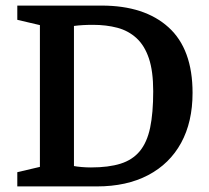

<svg xmlns="http://www.w3.org/2000/svg" viewBox="-20 -668 748 688"><path d="M42 0V-51L123 -70V-578L42 -597V-648H344Q498 -648 584 -570Q670 -492 670 -335Q670 -231 629 -156Q588 -81 511 -40.5Q434 0 327 0ZM306 -68Q369 -68 412 -81.5Q455 -95 481 -126.5Q507 -158 518 -210.5Q529 -263 529 -341Q529 -413 513.5 -459Q498 -505 469 -531.5Q440 -558 400.5 -568.5Q361 -579 313 -579Q293 -579 276.5 -578Q260 -577 245 -575V-73Q255 -71 272 -69.5Q289 -68 306 -68Z"/></svg>

Font: Faustina SemiBold
Style: Regular
Weight: 600
Designer: Alfonso Garcia
Foundry: http://www.omnibus-type.com
Version: Version 1.200